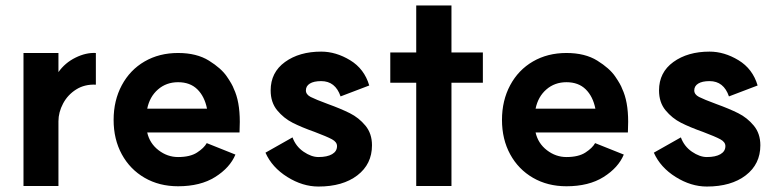

<svg xmlns="http://www.w3.org/2000/svg" viewBox="-20 -667 2859 703"><path d="M66 -473H194V-403Q218 -437 256.5 -456Q295 -475 331 -473V-357Q290 -359 259 -339.5Q228 -320 211 -288Q194 -256 194 -223V14H66Z M396 -228Q396 -299 426 -355Q456 -411 509.5 -442Q563 -473 632 -473Q700 -473 745 -445Q790 -417 810.5 -387Q831 -357 836 -342Q858 -296 858 -221L857 -182H519Q528 -142 560.5 -117Q593 -92 632 -92Q676 -92 701.5 -108.5Q727 -125 737 -143L842 -101Q822 -53 768 -19Q714 15 632 15Q563 15 509.5 -16Q456 -47 426 -102Q396 -157 396 -228ZM632 -366Q589 -366 558.5 -339.5Q528 -313 519 -269H738Q729 -314 702.5 -340Q676 -366 632 -366Z M1146 -92Q1178 -92 1196 -102.5Q1214 -113 1214 -132Q1214 -147 1195.5 -157Q1177 -167 1132 -184Q1084 -201 1051.5 -217.5Q1019 -234 995 -263Q971 -292 971 -336Q971 -402 1023.5 -440Q1076 -478 1156 -478Q1210 -478 1262 -446.5Q1314 -415 1332 -354L1227 -314Q1208 -370 1156 -370Q1129 -370 1114.5 -361Q1100 -352 1100 -336Q1100 -321 1117.5 -312Q1135 -303 1181 -286Q1228 -269 1261 -252.5Q1294 -236 1318 -207Q1342 -178 1342 -135Q1342 -66 1288.5 -25Q1235 16 1146 16Q1088 16 1032 -19Q976 -54 952 -108L1051 -164Q1063 -131 1091.5 -111.5Q1120 -92 1146 -92Z M1504 -364H1409V-475H1504V-647H1633V-475H1748V-364H1633V14H1504Z M1818 -228Q1818 -299 1848 -355Q1878 -411 1931.5 -442Q1985 -473 2054 -473Q2122 -473 2167 -445Q2212 -417 2232.5 -387Q2253 -357 2258 -342Q2280 -296 2280 -221L2279 -182H1941Q1950 -142 1982.5 -117Q2015 -92 2054 -92Q2098 -92 2123.5 -108.5Q2149 -125 2159 -143L2264 -101Q2244 -53 2190 -19Q2136 15 2054 15Q1985 15 1931.5 -16Q1878 -47 1848 -102Q1818 -157 1818 -228ZM2054 -366Q2011 -366 1980.5 -339.5Q1950 -313 1941 -269H2160Q2151 -314 2124.5 -340Q2098 -366 2054 -366Z M2568 -92Q2600 -92 2618 -102.5Q2636 -113 2636 -132Q2636 -147 2617.5 -157Q2599 -167 2554 -184Q2506 -201 2473.5 -217.5Q2441 -234 2417 -263Q2393 -292 2393 -336Q2393 -402 2445.5 -440Q2498 -478 2578 -478Q2632 -478 2684 -446.5Q2736 -415 2754 -354L2649 -314Q2630 -370 2578 -370Q2551 -370 2536.5 -361Q2522 -352 2522 -336Q2522 -321 2539.5 -312Q2557 -303 2603 -286Q2650 -269 2683 -252.5Q2716 -236 2740 -207Q2764 -178 2764 -135Q2764 -66 2710.5 -25Q2657 16 2568 16Q2510 16 2454 -19Q2398 -54 2374 -108L2473 -164Q2485 -131 2513.5 -111.5Q2542 -92 2568 -92Z"/></svg>

Font: SUITE ExtraBold
Style: Regular
Weight: 800
Designer: Sun
Foundry: Sun
Version: Version 2.040